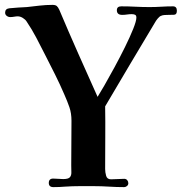

<svg xmlns="http://www.w3.org/2000/svg" viewBox="-20 -762 745 787"><path d="M705 -718Q705 -702 693.5 -701.5Q682 -701 671 -701Q664 -701 655 -700.5Q646 -700 640 -697Q634 -695 626.5 -686Q619 -677 616 -671Q564 -585 513 -498.5Q462 -412 411 -326Q412 -262 411.5 -197.5Q411 -133 411 -69Q411 -56 415 -41.5Q419 -27 435 -27Q449 -27 462.5 -28Q476 -29 489 -29Q497 -29 501.5 -23.5Q506 -18 506 -11Q506 -4 500.5 0.5Q495 5 489 5Q458 5 427 3Q396 1 365 1Q335 1 305.5 1Q276 1 247 3Q235 4 223 4.5Q211 5 199 5Q180 5 180 -12Q180 -30 198 -30Q209 -30 219 -29Q229 -28 239 -28Q260 -28 266.5 -35.5Q273 -43 272.5 -56Q272 -69 272 -84L273 -267Q273 -298 264.5 -322.5Q256 -347 244 -374Q226 -416 205.5 -457Q185 -498 164 -539Q147 -573 128.5 -608Q110 -643 89 -674Q84 -682 73.5 -688.5Q63 -695 53 -695Q46 -695 38 -693.5Q30 -692 22 -692Q14 -692 7.5 -697Q1 -702 1 -710Q1 -726 18 -728Q36 -730 54 -731Q72 -732 90 -733Q116 -736 142.5 -739Q169 -742 195 -742Q207 -742 212.5 -737.5Q218 -733 223 -722Q261 -632 300.5 -543Q340 -454 380 -365Q389 -379 408 -412Q427 -445 449.5 -486.5Q472 -528 492.5 -569.5Q513 -611 526 -643.5Q539 -676 539 -690Q539 -699 533.5 -701.5Q528 -704 520 -704Q510 -704 500.5 -702.5Q491 -701 481 -701Q459 -701 459 -720Q459 -736 477 -736Q506 -736 535 -734.5Q564 -733 593 -733Q617 -733 641 -734.5Q665 -736 689 -736Q705 -736 705 -718Z"/></svg>

Font: Kaisei HarunoUmi
Style: Bold
Weight: 700
Designer: Font-Kai, 金井和夫
Foundry: KAZUO KANAI
Version: Version 5.003